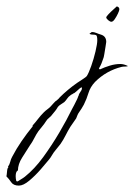

<svg xmlns="http://www.w3.org/2000/svg" viewBox="-168 -313 419 600"><path d="M180 -245Q176 -245 170 -250Q164 -255 164 -259Q164 -261 171 -268.5Q178 -276 186.5 -283.5Q195 -291 197 -293Q205 -291 205 -284Q205 -280 200.5 -270.5Q196 -261 190.5 -253Q185 -245 180 -245ZM-109 267Q-126 267 -133 256.5Q-140 246 -148 238Q-147 235 -146 223Q-145 211 -142 211L-143 208Q-138 201 -136 192.5Q-134 184 -130 177Q-117 152 -100.5 128Q-84 104 -66 82V79Q-57 69 -49 58.5Q-41 48 -31 38Q-26 33 -20.5 29Q-15 25 -10 20Q-8 18 -1 10Q6 2 9 1Q11 -1 14 -3.5Q17 -6 18 -8Q43 -33 73 -54Q76 -56 89 -64.5Q102 -73 103 -75Q109 -84 117 -106.5Q125 -129 130.5 -152.5Q136 -176 136 -187Q136 -201 132.5 -203Q129 -205 119 -205Q116 -205 112 -207V-208L119 -213Q126 -213 133 -210Q140 -207 147 -205Q164 -200 164 -182Q164 -181 162 -168.5Q160 -156 158 -144Q156 -132 155 -131Q152 -122 149 -114.5Q146 -107 141 -99L144 -96Q159 -103 175.5 -108Q192 -113 208 -113Q219 -113 231 -107V-106Q227 -105 222 -105Q217 -105 212 -104Q164 -92 129 -57Q114 -41 108.5 -22.5Q103 -4 94 14Q91 20 87 26Q83 32 79 38Q76 42 74 47Q72 52 70 57L52 83Q44 96 37 110Q30 124 21 137Q17 142 13 147Q9 152 5 157Q-1 164 -5.5 172Q-10 180 -16 187Q-24 197 -41 216.5Q-58 236 -76.5 251.5Q-95 267 -109 267ZM-113 254Q-107 250 -101 246.5Q-95 243 -90 239Q-60 215 -33 178Q-6 141 17.5 101Q41 61 57 28Q59 24 64 15Q69 6 73 -3Q77 -12 77 -14H78Q78 -19 83 -25.5Q88 -32 88 -37Q88 -39 86 -41V-40Q82 -38 73 -29.5Q64 -21 61 -21Q59 -19 56.5 -18Q54 -17 52 -15Q46 -11 42 -5Q38 1 33 6Q29 9 22.5 13Q16 17 13 21Q9 28 5 33Q1 38 -4 44Q-8 50 -14.5 55Q-21 60 -25 67Q-30 75 -36 82Q-42 89 -48 97Q-55 107 -61 119Q-67 131 -75 142Q-85 158 -98.5 179Q-112 200 -112 220H-113Q-117 223 -118 228Q-119 233 -119 238Q-119 242 -118.5 245.5Q-118 249 -117 253Z"/></svg>

Font: Qwitcher Grypen
Style: Regular
Weight: 400
Designer: Robert E. Leuschke
Foundry: Robert E. Leuschke
Version: Version 1.100; ttfautohint (v1.8.3)